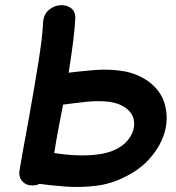

<svg xmlns="http://www.w3.org/2000/svg" viewBox="-20 -734 694 758"><path d="M110 -2Q123 -2 136 -8Q180 -2 238.5 2.5Q297 7 359 -0.5Q421 -8 476 -37Q531 -64 569.5 -106.5Q608 -149 625.5 -198Q643 -247 636 -297Q626 -370 564 -414Q519 -445 464.5 -453.5Q410 -462 354.5 -457.5Q299 -453 251 -447Q274 -590 277 -659Q279 -688 261 -701.5Q243 -715 218 -713.5Q193 -712 172.5 -694.5Q152 -677 150 -645Q148 -591 132 -490.5Q116 -390 92 -256Q67 -122 57 -61Q53 -35 68.5 -18Q84 -1 110 -2ZM194 -130Q197 -148 202 -178Q207 -208 213 -238.5Q219 -269 223.5 -292Q228 -315 229 -321Q274 -327 320.5 -332Q367 -337 407.5 -332.5Q448 -328 476 -308Q505 -287 509 -256Q513 -225 494.5 -194.5Q476 -164 439 -145Q409 -130 367.5 -124.5Q326 -119 281 -121Q236 -123 194 -130Z"/></svg>

Font: Balsamiq Sans
Style: Bold Italic
Weight: 700
Italic angle: -12°
Designer: Michael Angeles
Foundry: Balsamiq SRL
Version: Version 1.020; ttfautohint (v1.8.4.7-5d5b);gftools[0.9.26]